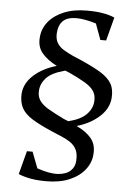

<svg xmlns="http://www.w3.org/2000/svg" viewBox="-55 -743 593 863"><g transform="rotate(5 242.0 -312.0)"><path d="M186.4 77.9Q144.6 77.9 113.7 72Q82.7 66 60.7 56.5L88.4 -49H113.9L141.9 23.8Q199.3 43.3 236.5 40.7Q273.8 38.1 293 19.7Q312.1 1.3 313 -26.3Q314.8 -58 304.7 -77Q294.6 -96 276.2 -108.2Q257.7 -120.4 232.9 -130.5L189.1 -149Q135.7 -172.3 102 -193Q68.4 -213.8 54.2 -240.1Q40 -266.5 42 -305Q46 -352.9 86.5 -389.1Q127.1 -425.2 188.6 -442.6Q144.8 -465.1 121.3 -493.2Q97.7 -521.3 101.5 -563.5Q103.9 -602.1 128.7 -633.5Q153.6 -664.9 197.8 -683.5Q242 -702.1 302.5 -702.1Q345.2 -702.1 375.7 -696.6Q406.2 -691.1 427.4 -681.5L399.7 -575.9H373.6L347.2 -647.9Q267.8 -672.3 224.1 -659.8Q180.4 -647.3 176 -590.7Q174.1 -562.3 185.1 -544.7Q196.1 -527 215.6 -515.6Q235 -504.2 256 -494.4L299 -476Q353.2 -452 386.9 -431.2Q420.5 -410.3 435.2 -384.9Q449.9 -359.5 446.9 -320Q442.9 -272 402.4 -235.5Q361.8 -198.9 301 -181.3Q345.7 -160.5 368.5 -132.2Q391.2 -103.8 387.4 -61.4Q385.2 -23.6 360.3 8.2Q335.5 40 291.5 59Q247.5 77.9 186.4 77.9ZM261.8 -199.4Q317 -213 342.8 -239.3Q368.6 -265.7 370.5 -299.1Q372.3 -327.1 359.3 -345.8Q346.3 -364.5 318.6 -380.8Q290.8 -397.1 249 -416.5L228.6 -424.8Q167.7 -408.8 144.1 -382.9Q120.5 -357 118.5 -325Q116.6 -298.5 129.8 -279.6Q143 -260.7 170.8 -244.7Q198.7 -228.6 239.9 -208.4Z"/></g></svg>

Font: Ancizar Serif Light
Style: Italic
Weight: 300
Italic angle: -4°
Designer: Cesar Puertas, Viviana Monsalve, Julian Moncada, Julian Prieto, Jose Castro, Felipe Aragon, Mariel Hernandez, Sara Alarc
Version: Version 8.100